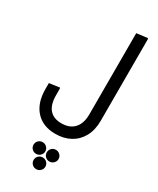

<svg xmlns="http://www.w3.org/2000/svg" viewBox="-312 -845 1208 1469"><g transform="rotate(30 292.0 -110.0)"><path d="M431 -212V-746L528 -758L531 -750V-212ZM279 231Q168 231 105.5 162Q43 93 43 -29H137Q137 54 173 96Q209 138 279 138Q352 138 391.5 94.5Q431 51 431 -29H531Q531 52 499 110.5Q467 169 410.5 200Q354 231 279 231ZM43 -29V-81L134 -94L137 -86V-29ZM431 -29V-350L528 -362L531 -354V-29ZM229 437Q207 437 192 422Q177 407 177 386Q177 364 192 349Q207 334 229 334Q250 334 265.5 349Q281 364 281 386Q281 407 265.5 422Q250 437 229 437ZM346 437Q324 437 309 422Q294 407 294 386Q294 364 309 349Q324 334 346 334Q367 334 382.5 349Q398 364 398 386Q398 407 382.5 422Q367 437 346 437ZM288 538Q266 538 251 523Q236 508 236 487Q236 465 251 450Q266 435 288 435Q309 435 324.5 450Q340 465 340 487Q340 508 324.5 523Q309 538 288 538Z"/></g></svg>

Font: Fustat SemiBold
Style: Regular
Weight: 600
Designer: Mohamed Gaber, Khaled Hosny, Laura Garcia Mut
Foundry: Kief Type Foundry, Alif Type Foundry, Hard Type Foundry
Version: Version 1.007